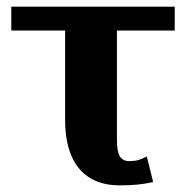

<svg xmlns="http://www.w3.org/2000/svg" viewBox="-20 -548 560 578"><path d="M14 -456H176V-186C176 -64 230 10 340 10C381 10 411 7 441 0L422 -77C404 -68 393 -63 369 -63C342 -63 332 -82 332 -128V-456H506V-528H14Z"/></svg>

Font: Aerodynamic
Style: Bd
Weight: 500
Designer: Google
Version: Version 2.000980; 2014